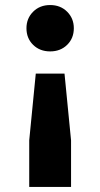

<svg xmlns="http://www.w3.org/2000/svg" viewBox="-20 -557 398 762"><path d="M85 -445Q85 -484 111.5 -510.5Q138 -537 179 -537Q220 -537 246.5 -510.5Q273 -484 273 -445Q273 -405 246.5 -379Q220 -353 179 -353Q138 -353 111.5 -379Q85 -405 85 -445ZM96 185V0L122 -265H236L262 0V185Z"/></svg>

Font: Radio Canada
Style: Bold
Weight: 700
Designer: Charles Daoud, Etienne Aubert Bonn, Alexandre Saumier Demers, Jacques Le Bailly
Foundry: Radio-Canada
Version: Version 2.104; ttfautohint (v1.8.4.7-5d5b);gftools[0.9.28.de